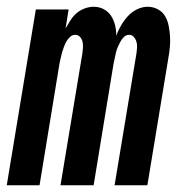

<svg xmlns="http://www.w3.org/2000/svg" viewBox="-34 -548 554 568"><path d="M-14 0 72 -520H169L160 -464Q167 -476 174.5 -488Q182 -500 192.5 -509Q203 -518 216.5 -523Q230 -528 243 -528Q260 -528 273.5 -520.5Q287 -513 295 -500.5Q303 -488 306.5 -473Q310 -458 310 -442Q315 -457 324 -472.5Q333 -488 344.5 -500.5Q356 -513 371.5 -520.5Q387 -528 403 -528Q419 -528 433 -520.5Q447 -513 454.5 -500Q462 -487 465 -471.5Q468 -456 469 -440.5Q470 -425 468.5 -408.5Q467 -392 464 -376L402 0H305L370 -392Q371 -400 371.5 -408.5Q372 -417 369.5 -425Q367 -433 361.5 -439Q356 -445 348 -445Q339 -445 332.5 -438.5Q326 -432 322 -424.5Q318 -417 314.5 -409Q311 -401 309 -392.5Q307 -384 305.5 -376Q304 -368 302 -360L243 0H145L210 -392Q211 -400 211.5 -408.5Q212 -417 210 -425Q208 -433 202.5 -439Q197 -445 188 -445Q180 -445 173 -438.5Q166 -432 162 -424.5Q158 -417 155 -409Q152 -401 149.5 -392.5Q147 -384 145.5 -376Q144 -368 142 -360L83 0Z"/></svg>

Font: Iosevka Term Curly
Style: Bold Italic
Weight: 700
Italic angle: -9°
Designer: Belleve Invis
Foundry: Belleve Invis
Version: Version 32.3.0